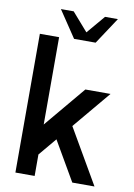

<svg xmlns="http://www.w3.org/2000/svg" viewBox="-97 -960 715 1022"><g transform="rotate(10 260.0 -449.5)"><path d="M487.5 0H367.5L244.5 -212L164 -116V0H60V-750H164V-278L350 -500H486L315.5 -296.5ZM244 -755 147.5 -899H216.5L302.5 -800.5L386 -899H455.5L360.5 -755Z"/></g></svg>

Font: Urbanist SemiBold
Style: Regular
Weight: 600
Designer: Corey Hu
Foundry: Corey Hu
Version: Version 1.321; ttfautohint (v1.8.4.7-5d5b)